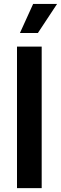

<svg xmlns="http://www.w3.org/2000/svg" viewBox="-20 -967 313 987"><path d="M194.3 -727.5V0H67.4V-727.5ZM82.5 -797.4 150.4 -946.8H273.4L174.8 -797.4Z"/></svg>

Font: Inter-SemiBold
Style: Regular
Weight: 600
Designer: Rasmus Andersson
Foundry: rsms
Version: Version 4.000;git-a52131595